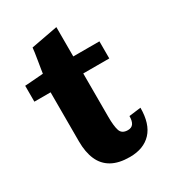

<svg xmlns="http://www.w3.org/2000/svg" viewBox="-149 -662 686 761"><g transform="rotate(-30 193.5 -282.0)"><path d="M222.2 14.2Q171.9 14.2 139.9 -3.9Q107.9 -22 92.8 -56.6Q77.6 -91.3 77.6 -140.6V-365.2H3.4V-438Q10.7 -438.5 31.2 -439.9Q51.8 -441.4 69.8 -442.9Q87.9 -444.3 87.9 -444.3Q87.9 -446.8 90.6 -462.2Q93.3 -477.5 96.4 -497.6Q99.6 -517.6 102.1 -533.9Q104.5 -550.3 104.5 -554.7L226.6 -577.6V-443.4H346.2V-365.2H227.1V-167Q227.1 -124.5 234.1 -103.3Q241.2 -82 268.6 -82Q285.6 -82 293.5 -93.5Q301.3 -105 301.3 -127.4L355.5 -134.3Q355.5 -60.5 320.6 -23.2Q285.6 14.2 222.2 14.2Z"/></g></svg>

Font: Kameron
Style: Regular
Weight: 400
Designer: Vernon Adams
Foundry: Vernon Adams
Version: Version 1.100